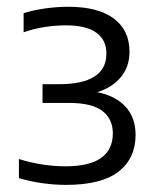

<svg xmlns="http://www.w3.org/2000/svg" viewBox="-20 -834 452 553"><path d="M170.5 -301.5Q136 -301.5 101 -306.5Q66 -311.5 34.5 -321V-376Q67.5 -365.5 102.2 -360.2Q137 -355 168 -355Q238.5 -355 271.8 -379.5Q305 -404 305 -449.5Q305 -491.5 274.8 -514.5Q244.5 -537.5 179.5 -537.5H102.5V-591.5H149.5Q286.5 -591.5 286.5 -680Q286.5 -719 257.2 -740Q228 -761 170 -761Q140.5 -761 109 -756.2Q77.5 -751.5 48 -741V-796Q74.5 -804.5 108.8 -809.5Q143 -814.5 176.5 -814.5Q263 -814.5 308 -780.5Q353 -746.5 353 -685Q353 -641.5 327.8 -611.5Q302.5 -581.5 260 -568.5Q313 -558 341.8 -526.5Q370.5 -495 370.5 -445.5Q370.5 -378 321.5 -339.8Q272.5 -301.5 170.5 -301.5Z"/></svg>

Font: Encode Sans SemiExpanded SemiExpanded
Style: Regular
Weight: 400
Width: 6
Designer: Multiple Designers
Foundry: Impallari Type
Version: Version 3.000; ttfautohint (v1.8.3) -l 8 -r 50 -G 200 -x 14 